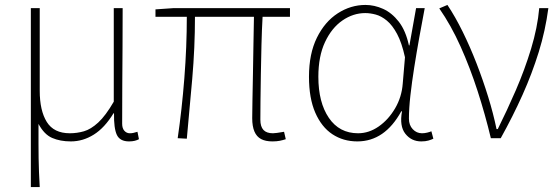

<svg xmlns="http://www.w3.org/2000/svg" viewBox="-20 -560 2266 778"><path d="M105 198V-527H141V-192Q141 -112 169.5 -66Q198 -20 263 -20Q292 -20 320 -28Q348 -36 378 -63.5Q408 -91 441 -148V-527H477Q477 -448 476.5 -370.5Q476 -293 475.5 -215.5Q475 -138 475 -59Q475 -40 484 -30Q493 -20 506 -20Q514 -20 520.5 -21.5Q527 -23 537 -26L543 4Q536 8 526 10.5Q516 13 503 13Q466 13 453.5 -13.5Q441 -40 442 -101H440Q404 -42 360 -14.5Q316 13 267 13Q224 13 191.5 -1Q159 -15 136 -58Q136 -12 136 21.5Q136 55 136.5 82.5Q137 110 138 137Q139 164 141 198Z M1084 13Q1056 13 1038 3.5Q1020 -6 1011 -27Q1002 -48 1002 -81Q1002 -108 1003 -156Q1004 -204 1005 -262.5Q1006 -321 1007 -381Q1008 -441 1009 -492H770Q770 -368 759 -241Q748 -114 737 2L700 0Q717 -116 727 -243.5Q737 -371 737 -492H610V-522L682 -527H1155V-492H1044Q1041 -439 1039.5 -378Q1038 -317 1037 -257.5Q1036 -198 1035.5 -150Q1035 -102 1035 -75Q1035 -47 1047.5 -33.5Q1060 -20 1086 -20Q1097 -20 1131 -26L1138 4Q1126 8 1113.5 10.5Q1101 13 1084 13Z M1428 13Q1371 13 1327 -16Q1283 -45 1257.5 -103.5Q1232 -162 1232 -249Q1232 -342 1264 -407Q1296 -472 1348.5 -506Q1401 -540 1461 -540Q1497 -540 1532.5 -524Q1568 -508 1596 -472Q1624 -436 1637 -376H1639L1666 -527H1701Q1690 -470 1679 -408.5Q1668 -347 1658.5 -287Q1649 -227 1643 -173.5Q1637 -120 1637 -79Q1637 -53 1652.5 -36.5Q1668 -20 1690 -20Q1700 -20 1710.5 -22.5Q1721 -25 1728 -28L1736 2Q1728 6 1716 9.5Q1704 13 1687 13Q1647 13 1622.5 -18Q1598 -49 1609 -109H1606Q1539 13 1428 13ZM1431 -20Q1475 -20 1514.5 -47.5Q1554 -75 1581 -121Q1608 -167 1612 -222L1621 -328Q1608 -387 1589 -422.5Q1570 -458 1547.5 -476.5Q1525 -495 1502.5 -501Q1480 -507 1460 -507Q1411 -507 1367.5 -477Q1324 -447 1297 -389.5Q1270 -332 1270 -249Q1270 -145 1312.5 -82.5Q1355 -20 1431 -20Z M1969 0Q1946 -96 1915.5 -190.5Q1885 -285 1846.5 -371Q1808 -457 1760 -526L1793 -540Q1825 -492 1855 -431Q1885 -370 1911 -303Q1937 -236 1958 -168Q1979 -100 1992 -37H1997Q2034 -111 2070 -194Q2106 -277 2132 -362.5Q2158 -448 2165 -527H2202Q2190 -436 2163 -349Q2136 -262 2097.5 -176Q2059 -90 2009 0Z"/></svg>

Font: Shanggu Sans SC VF
Style: Regular
Weight: 250
Designer: GuiWonder
Version: Version 1.021